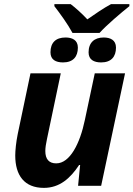

<svg xmlns="http://www.w3.org/2000/svg" viewBox="-20 -902 648 932"><path d="M54 -147C54 -51 98 10 193 10C269 10 321 -36 364 -101H369L359 0H471L587 -546H440L392 -320C368 -204 319 -109 253 -109C218 -109 200 -129 200 -169C200 -184 203 -204 208 -227L275 -546H128L66 -251C58 -212 54 -171 54 -147ZM332 -742H463C498 -781 569 -841 608 -872V-882H519C480 -861 443 -835 404 -808C381 -833 346 -865 323 -882H244V-872C271 -837 309 -785 332 -742ZM286 -599C335 -599 358 -627 358 -671C358 -708 330 -720 298 -720C251 -720 225 -695 225 -648C225 -612 251 -599 286 -599ZM471 -599C520 -599 543 -627 543 -671C543 -708 515 -720 483 -720C438 -720 410 -695 410 -648C410 -612 436 -599 471 -599Z"/></svg>

Font: BC Sans
Style: Bold Italic
Weight: 700
Italic angle: -12°
Designer: Monotype Design Team
Province of B.C.
Foundry: Monotype Imaging Inc.
Version: Version 2.000;GOOG;noto-source:20170915:90ef993387c0